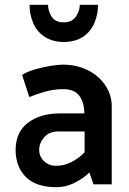

<svg xmlns="http://www.w3.org/2000/svg" viewBox="-20 -767 538 799"><path d="M143 -143Q143 -172 164 -196Q185 -220 223 -220H332V-133Q306 -107 276 -92Q246 -77 214 -77Q192 -77 176 -86.5Q160 -96 151.5 -111Q143 -126 143 -143ZM102 -363Q130 -375 167.5 -385.5Q205 -396 243 -396Q290 -396 310 -368.5Q330 -341 331 -298V-295H225Q145 -294 95 -255Q45 -216 45 -143Q45 -74 87 -31Q129 12 216 12Q254 12 290 -6Q326 -24 352 -49L369 0H445V-324Q445 -373 417.5 -413Q390 -453 344 -475.5Q298 -498 241 -498Q221 -498 188 -492.5Q155 -487 123 -477.5Q91 -468 72 -455ZM312 -747Q312 -721 295.5 -697.5Q279 -674 245 -674Q210 -674 195 -697.5Q180 -721 180 -747H103Q103 -707 118 -671.5Q133 -636 165 -614.5Q197 -593 245 -592Q295 -593 326.5 -614.5Q358 -636 373 -672Q388 -708 388 -747Z"/></svg>

Font: Catamaran SemiBold
Style: Regular
Weight: 600
Designer: Pria Ravichandran
Version: Version 2.000